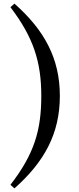

<svg xmlns="http://www.w3.org/2000/svg" viewBox="-20 -843 440 1065"><path d="M209 -311C209 -122 171 10 38 182L60 202C225 56 312 -101 312 -311C312 -520 225 -677 60 -823L38 -803C166 -635 209 -499 209 -311Z"/></svg>

Font: Noto Serif CJK KR
Style: Bold
Weight: 700
Designer: Ryoko NISHIZUKA 西塚涼子 (kana & ideographs); Frank Grießhammer (Latin, Greek & Cyrillic); Wenlong ZHANG 张文龙 (bopomofo); San
Foundry: Adobe
Version: Version 2.001;hotconv 1.1.0;makeotfexe 2.6.0